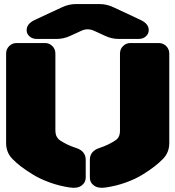

<svg xmlns="http://www.w3.org/2000/svg" viewBox="-20 -910 855 936"><path d="M109.9 -763.2Q109.9 -793.5 147.9 -812L283.2 -875Q315.9 -890.1 348.1 -890.1H466.8Q499.5 -890.1 532.2 -875L667 -812Q705.1 -793.5 705.1 -763.2Q705.1 -745.1 691.2 -732.7Q677.2 -720.2 655.8 -720.2H558.1Q524.4 -720.2 493.2 -734.9L440.9 -758.8Q407.2 -775.4 374 -758.8L321.8 -734.9Q290 -720.2 256.8 -720.2H159.2Q137.7 -720.2 123.8 -732.7Q109.9 -745.1 109.9 -763.2ZM41 -134.8Q9.8 -166 9.8 -212.9V-648.9Q9.8 -670.4 24.7 -685.3Q39.6 -700.2 61 -700.2H199.2Q220.7 -700.2 235.4 -685.3Q250 -670.4 250 -648.9V-272.9Q250 -242.2 272 -226.1Q305.2 -203.6 350.1 -189Q397.9 -173.8 397.9 -130.9V-44.9Q397.9 -19.5 377 -4.9Q356 9.8 319.8 3.9Q269.5 -3.4 222.4 -20.5Q175.3 -37.6 140.4 -59.1Q105.5 -80.6 82 -98.6Q58.6 -116.7 41 -134.8ZM773.9 -134.8Q756.3 -116.7 733.2 -98.6Q710 -80.6 675 -58.8Q640.1 -37.1 593.3 -20.3Q546.4 -3.4 496.1 3.9Q460 9.8 439 -4.9Q418 -19.5 418 -44.9V-130.9Q418 -173.8 465.8 -189Q508.8 -203.1 543 -226.1Q564.9 -240.2 564.9 -272.9V-648.9Q564.9 -670.4 579.8 -685.3Q594.7 -700.2 616.2 -700.2H753.9Q775.4 -700.2 790.3 -685.3Q805.2 -670.4 805.2 -648.9V-212.9Q805.2 -166 773.9 -134.8Z"/></svg>

Font: Nastup Soft
Style: Regular
Weight: 400
Designer: Maksym Kobuzan
Foundry: Zakznak
Version: Version 1.020;hotconv 1.0.109;makeotfexe 2.5.65596